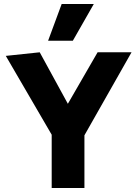

<svg xmlns="http://www.w3.org/2000/svg" viewBox="-20 -942 687 962"><path d="M289 -922H450L345 -738H221ZM239 0V-267L9 -662L179 -680L320 -422L469 -680H639L403 -264V0Z"/></svg>

Font: Palanquin Dark SemiBold
Style: Regular
Weight: 600
Designer: Pria Ravichandran
Version: Version 1.001